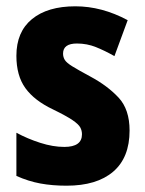

<svg xmlns="http://www.w3.org/2000/svg" viewBox="-20 -579 459 609"><path d="M391 -165Q391 -79 339 -34.5Q287 10 191 10Q146 10 108 3Q70 -4 32 -21V-158Q67 -139 107.5 -126Q148 -113 184 -113Q240 -113 240 -153Q240 -165 234.5 -175Q229 -185 210 -198Q191 -211 148 -232Q89 -260 60.5 -299.5Q32 -339 32 -402Q32 -478 81.5 -518.5Q131 -559 219 -559Q303 -559 385 -515L343 -401Q313 -418 284.5 -429.5Q256 -441 224 -441Q180 -441 180 -409Q180 -398 185.5 -389Q191 -380 209.5 -368.5Q228 -357 267 -336Q321 -307 356 -269.5Q391 -232 391 -165Z"/></svg>

Font: Noto Sans Tamil Condensed ExtraBold
Style: Regular
Weight: 800
Width: 3
Designer: Jelle Bosma - Monotype Design Team
Foundry: Monotype Imaging Inc.
Version: Version 2.004; ttfautohint (v1.8.4.7-5d5b)